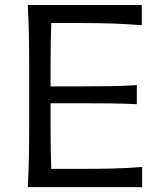

<svg xmlns="http://www.w3.org/2000/svg" viewBox="-20 -770 665 790"><path d="M94.2 0Q97.7 -62.5 98.9 -120.6Q100.1 -178.7 100.1 -248V-499.5Q100.1 -569.8 98.9 -627.9Q97.7 -686 94.2 -749.5H563.5V-666.5Q510.7 -670.4 450.2 -672.9Q389.6 -675.3 308.1 -675.3H190.9Q189.5 -629.4 188.7 -584Q188 -538.6 188 -486.3V-414.6H314.9Q387.7 -414.6 440.7 -415.5Q493.7 -416.5 543 -419.9V-341.3Q490.7 -343.8 438 -344.5Q385.3 -345.2 314.5 -345.2H188V-261.7Q188 -210 188.7 -165.3Q189.5 -120.6 190.9 -75.2H315.4Q384.3 -75.2 446 -76.7Q507.8 -78.1 564.9 -83V0Z"/></svg>

Font: Pinar DS4-Regular
Style: Regular
Weight: 400
Designer: Amin Abedi
Version: Version 2.000